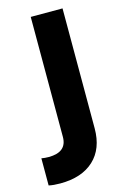

<svg xmlns="http://www.w3.org/2000/svg" viewBox="-183 -599 562 875"><g transform="rotate(-15 97.5 -162.0)"><path d="M-65 217V89Q-49 92 -31 92Q55 92 55 20V-546H205V20Q205 116 148 169Q91 222 -11 222Q-43 222 -65 217Z"/></g></svg>

Font: Eudoxus Sans ExtraBold
Style: Regular
Weight: 800
Designer: Stijn de Vries
Foundry: tokotype
Version: Version 2.005